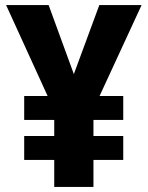

<svg xmlns="http://www.w3.org/2000/svg" viewBox="-20 -734 581 754"><path d="M270 -443 370 -714H536L371 -357H464V-263H347V-200H464V-106H347V0H193V-106H75V-200H193V-263H75V-357H167L4 -714H171Z"/></svg>

Font: Noto Sans Kannada SemiCondensed ExtraBold
Style: Regular
Weight: 800
Width: 4
Designer: Jelle Bosma - Monotype Design Team
Foundry: Monotype Imaging Inc.
Version: Version 2.005; ttfautohint (v1.8.4.7-5d5b)